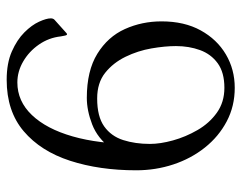

<svg xmlns="http://www.w3.org/2000/svg" viewBox="-94 -617 723 575"><g transform="rotate(-90 267.5 -329.5)"><path d="M124 -242Q124 -211 134.5 -173Q145 -135 165.5 -99.5Q186 -64 217.5 -41.5Q249 -19 292 -19Q338 -19 365.5 -39Q393 -59 405 -92Q417 -125 417 -164Q417 -197 410 -237.5Q403 -278 385 -315Q367 -352 337 -376Q307 -400 260 -400Q206 -400 176.5 -379Q147 -358 135.5 -322Q124 -286 124 -242L111 -359Q141 -399 182.5 -415Q224 -431 262 -431Q343 -431 394 -399.5Q445 -368 468 -317Q491 -266 491 -207Q491 -139 464 -90Q437 -41 392 -14.5Q347 12 292 12Q237 12 191.5 -12Q146 -36 113 -77.5Q80 -119 62.5 -172Q45 -225 45 -283Q45 -393 73.5 -481Q102 -569 162 -620Q222 -671 316 -671Q366 -671 401 -655.5Q436 -640 458 -618Q480 -596 490 -574Q500 -552 500 -539Q500 -532 496 -528L457 -493Q452 -488 450 -492Q449 -493 448 -498.5Q447 -504 446 -509Q442 -545 421.5 -574.5Q401 -604 371 -621.5Q341 -639 308 -639Q252 -639 210.5 -595.5Q169 -552 146.5 -473.5Q124 -395 124 -290Q124 -277 124 -267Q124 -257 124 -242Z"/></g></svg>

Font: Young Serif Light
Style: Regular
Weight: 300
Designer: Bastien Sozeau
Foundry: NBR — Bastien Sozeau
Version: Version 5.001